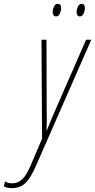

<svg xmlns="http://www.w3.org/2000/svg" viewBox="-133 -732 493 995"><path d="M-72 243Q-28 243 -0.5 216Q27 189 54 126L340 -526H313L146 -144Q139 -128 129 -104Q119 -80 110 -57H108Q109 -78 109.5 -101Q110 -124 109 -141L108 -526H82L85 -13L29 118Q6 174 -16.5 196Q-39 218 -70 218Q-92 218 -107 208L-113 233Q-99 243 -72 243ZM158 -647Q171 -647 177.5 -662Q184 -677 184 -689Q184 -712 166 -712Q153 -712 146.5 -697.5Q140 -683 140 -670Q140 -647 158 -647ZM281 -647Q294 -647 300.5 -662Q307 -677 307 -689Q307 -712 290 -712Q277 -712 270.5 -697.5Q264 -683 264 -670Q264 -647 281 -647Z"/></svg>

Font: Noto Sans Display Condensed Thin
Style: Italic
Weight: 250
Width: 3
Italic angle: -12°
Designer: Monotype Design Team
Foundry: Monotype Imaging Inc.
Version: Version 1.900